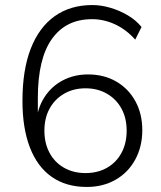

<svg xmlns="http://www.w3.org/2000/svg" viewBox="-20 -733 640 761"><path d="M324 8Q242 8 185 -32Q128 -72 98.5 -148.5Q69 -225 69 -333Q69 -456 102 -540.5Q135 -625 197 -669Q259 -713 346 -713Q381 -713 418 -702Q455 -691 487 -672Q519 -653 541 -626L516 -576Q479 -617 435 -637Q391 -657 345 -657Q293 -657 253.5 -637.5Q214 -618 186 -579Q158 -540 144 -481.5Q130 -423 130 -345V-244H123Q128 -304 156 -347.5Q184 -391 229 -414.5Q274 -438 329 -438Q392 -438 440.5 -410Q489 -382 516.5 -332Q544 -282 544 -217Q544 -152 516 -100.5Q488 -49 438 -20.5Q388 8 324 8ZM319 -47Q367 -47 404 -68Q441 -89 461.5 -127Q482 -165 482 -215Q482 -265 461.5 -302.5Q441 -340 404 -361.5Q367 -383 319 -383Q271 -383 234 -361.5Q197 -340 176.5 -302.5Q156 -265 156 -215Q156 -165 176.5 -127Q197 -89 234 -68Q271 -47 319 -47Z"/></svg>

Font: Nunito Sans 12pt ExtraLight 12pt Light
Style: Regular
Weight: 300
Version: Version 3.101;gftools[0.9.27]